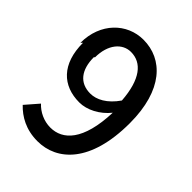

<svg xmlns="http://www.w3.org/2000/svg" viewBox="-225 -879 1054 1054"><g transform="rotate(45 302.0 -352.0)"><path d="M45 -508C45 -344 132 -262 262 -262C321 -262 387 -296 432 -352C424 -129 342 -52 247 -52C197 -52 149 -75 118 -109L52 -33C97 14 160 51 250 51C400 51 539 -71 539 -378C539 -635 418 -755 268 -755C141 -755 35 -653 35 -498ZM148 -498C148 -599 201 -659 267 -659C351 -659 409 -589 420 -435C373 -367 318 -339 270 -339C188 -339 143 -396 143 -495Z"/></g></svg>

Font: GenEiGothic-pro-SemiBold
Style: Regular
Weight: 500
Designer: Ryoko NISHIZUKA (kana & ideographs); Paul D. Hunt (Latin, Greek & Cyrillic); Wenlong ZHANG (bopomofo); Sandoll Communica
Foundry: Adobe Systems Incorporated; o_tamon
Version: Version 1.000.140830